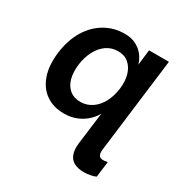

<svg xmlns="http://www.w3.org/2000/svg" viewBox="-171 -654 980 1020"><g transform="rotate(30 319.0 -144.0)"><path d="M481 229Q448 229 423.5 217Q399 205 388.5 178Q378 151 383 108L408 -87Q392 -58 366 -35.5Q340 -13 307 -0.5Q274 12 234 12Q169 12 123.5 -20Q78 -52 57.5 -111Q37 -170 47 -252Q58 -336 94 -395Q130 -454 184.5 -485.5Q239 -517 305 -517Q345 -517 374 -502Q403 -487 421.5 -463Q440 -439 448 -411L459 -505H581L509 74Q505 104 517 115.5Q529 127 566 119L554 215Q543 221 522 225Q501 229 481 229ZM281 -85Q319 -86 350 -107Q381 -128 401 -166Q421 -204 427 -252Q433 -300 422 -337.5Q411 -375 385.5 -397Q360 -419 320 -419Q280 -419 249 -397Q218 -375 198.5 -337Q179 -299 173 -253Q167 -203 177 -165.5Q187 -128 213.5 -106.5Q240 -85 281 -85Z"/></g></svg>

Font: Inclusive Sans SemiBold
Style: Italic
Weight: 600
Italic angle: -7°
Designer: Olivia King
Foundry: Olivia King
Version: Version 2.004